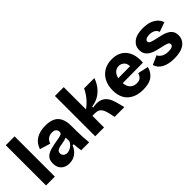

<svg xmlns="http://www.w3.org/2000/svg" viewBox="96 -1568 2429 2429"><g transform="rotate(-45 1310.0 -353.5)"><path d="M63 0V-720H221V0Z M470 14Q403 14 361.5 -25Q320 -64 320 -136Q320 -197 351 -229.5Q382 -262 440 -278.5Q498 -295 577 -307Q621 -314 643 -323Q665 -332 665 -360Q665 -385 647 -403Q629 -421 589 -421Q547 -421 517 -398.5Q487 -376 475 -336L333 -379Q361 -463 427.5 -502.5Q494 -542 593 -542Q712 -542 767.5 -483.5Q823 -425 823 -300V-219Q823 -110 835 0H693Q689 -23 685 -55Q681 -87 679 -121H659Q638 -63 589 -24.5Q540 14 470 14ZM543 -100Q579 -100 615.5 -124.5Q652 -149 668 -189L666 -253Q637 -240 604 -234.5Q571 -229 541.5 -223Q512 -217 493.5 -203.5Q475 -190 475 -162Q475 -134 494 -117Q513 -100 543 -100Z M943 0V-721H1101V-323Q1160 -365 1202.5 -417.5Q1245 -470 1272 -528H1456Q1439 -476 1404 -426Q1369 -376 1314.5 -340Q1260 -304 1182 -293V-275Q1255 -289 1301.5 -275.5Q1348 -262 1376 -231.5Q1404 -201 1419 -161Q1434 -121 1444 -82L1465 0H1290L1280 -49Q1270 -98 1256.5 -133.5Q1243 -169 1218 -188.5Q1193 -208 1146 -208H1101V0Z M1791 14Q1660 14 1584.5 -55Q1509 -124 1509 -254Q1509 -339 1541.5 -403.5Q1574 -468 1635 -505Q1696 -542 1780 -542Q1905 -542 1972 -461Q2039 -380 2029 -232L1664 -229Q1671 -162 1705.5 -131.5Q1740 -101 1790 -101Q1826 -101 1846.5 -113.5Q1867 -126 1877.5 -144.5Q1888 -163 1893 -180L2033 -149Q2017 -76 1959.5 -31Q1902 14 1791 14ZM1782 -419Q1740 -419 1710 -391.5Q1680 -364 1669 -313L1882 -315Q1879 -370 1849 -394.5Q1819 -419 1782 -419Z M2348 14Q2242 14 2177 -23Q2112 -60 2096 -122L2216 -176Q2226 -150 2261 -126Q2296 -102 2359 -102Q2400 -102 2422.5 -113.5Q2445 -125 2445 -147Q2445 -170 2416.5 -181.5Q2388 -193 2332 -204Q2295 -212 2256 -222.5Q2217 -233 2183 -251.5Q2149 -270 2128 -300.5Q2107 -331 2107 -378Q2107 -451 2165.5 -496.5Q2224 -542 2336 -542Q2434 -542 2497.5 -504.5Q2561 -467 2583 -402L2454 -356Q2446 -388 2416 -407Q2386 -426 2338 -426Q2299 -426 2277.5 -414Q2256 -402 2256 -382Q2256 -358 2288.5 -346Q2321 -334 2376 -323Q2416 -315 2454.5 -304.5Q2493 -294 2524.5 -276.5Q2556 -259 2574.5 -230.5Q2593 -202 2593 -157Q2593 -78 2530 -32Q2467 14 2348 14Z"/></g></svg>

Font: Bricolage Grotesque 12pt ExtraBold
Style: Regular
Weight: 800
Designer: Mathieu Triay
Foundry: Atelier Triay
Version: Version 1.001; ttfautohint (v1.8.4.7-5d5b);gftools[0.9.33.de